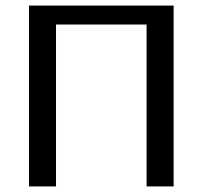

<svg xmlns="http://www.w3.org/2000/svg" viewBox="-20 -669 727 689"><path d="M84 -649H603V0H506V-581H181V0H84Z"/></svg>

Font: Play
Style: Regular
Weight: 400
Designer: Jonas Hecksher (Cyrillic expansion: Cyreal)
Foundry: Jonas Hecksher, Playtype, e-types AS
Version: Version 2.101; ttfautohint (v1.5.65-e2d9)